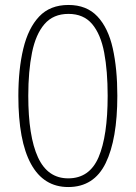

<svg xmlns="http://www.w3.org/2000/svg" viewBox="-20 -745 548 774"><path d="M453 -359Q453 -184 406 -87.5Q359 9 255 9Q156 9 105 -84Q54 -177 54 -358Q54 -466 74 -549Q94 -632 138 -678.5Q182 -725 256 -725Q329 -725 372.5 -679Q416 -633 434.5 -550.5Q453 -468 453 -359ZM94 -359Q94 -196 133 -111Q172 -26 255 -26Q341 -26 377.5 -111.5Q414 -197 414 -359Q414 -459 400 -533Q386 -607 351.5 -648Q317 -689 256 -689Q195 -689 159.5 -648Q124 -607 109 -532.5Q94 -458 94 -359Z"/></svg>

Font: Noto Sans Armenian SemiCondensed ExtraLight
Style: Regular
Weight: 200
Width: 4
Designer: Monotype Design Team
Foundry: Monotype Imaging Inc.
Version: Version 2.008; ttfautohint (v1.8.4.7-5d5b)